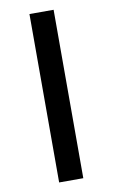

<svg xmlns="http://www.w3.org/2000/svg" viewBox="-84 -770 478 814"><g transform="rotate(-10 155.0 -362.5)"><path d="M103 -725H207V0H103Z"/></g></svg>

Font: Reem Kufi Fun
Style: Regular
Weight: 400
Designer: Khaled Hosny
Version: Version 1.005